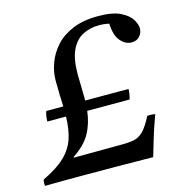

<svg xmlns="http://www.w3.org/2000/svg" viewBox="-117 -717 759 805"><g transform="rotate(-15 263.0 -314.5)"><path d="M128 -83 333 -84Q368 -84 390 -88.5Q412 -93 430.5 -111.5Q449 -130 471 -173Q479 -173 487.5 -173Q496 -173 505 -171Q483 -111 471.5 -71.5Q460 -32 450 1Q365 0 292 -0.5Q219 -1 152 -1Q108 -1 78 -1Q48 -1 26 -0.5Q4 0 -19 0Q-19 -2 -19.5 -3.5Q-20 -5 -20 -9Q-20 -13 -19.5 -18Q-19 -23 -18 -27Q45 -57 79 -89.5Q113 -122 126.5 -163Q140 -204 141 -258H60Q60 -282 67 -302H141Q140 -325 139 -351Q138 -377 138 -415Q138 -451 151.5 -489Q165 -527 193.5 -559Q222 -591 268 -610.5Q314 -630 379 -630Q442 -630 476 -613Q510 -596 523 -574Q536 -552 536 -535Q536 -517 523.5 -502Q511 -487 488 -487Q461 -487 440 -511.5Q419 -536 417 -587Q398 -592 373 -592Q335 -592 303 -576Q271 -560 252.5 -521.5Q234 -483 234 -416Q234 -398 235 -370Q236 -342 236 -317Q236 -309 236 -302H424Q424 -282 417 -258H233Q227 -205 204 -163Q181 -121 128 -86Z"/></g></svg>

Font: Tiro Telugu
Style: Italic
Weight: 400
Italic angle: -11°
Designer: Telugu: John Hudson & Fiona Ross, assisted by Kaja Sojewska. Latin: John Hudson with Paul Hanslow, assisted by Kaja Soje
Foundry: Tiro Typeworks Ltd.
Version: Version 1.52